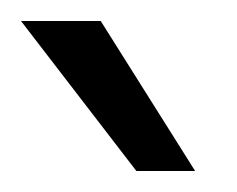

<svg xmlns="http://www.w3.org/2000/svg" viewBox="-20 -913 226 183"><path d="M110 -750 0 -893H76L166 -750Z"/></svg>

Font: Glacial Indifference
Style: Regular
Weight: 400
Designer: Alfredo Marco Pradil
Version: Version 1.00